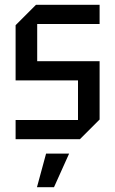

<svg xmlns="http://www.w3.org/2000/svg" viewBox="-20 -580 480 800"><path d="M45 0V-80H305V-245H45V-475L130 -560H395V-480H135V-325H395V-82L313 0ZM134 200 172 60H268L205 200Z"/></svg>

Font: Tektur SemiCondensed
Style: Regular
Weight: 400
Width: 4
Designer: Adam Jagosz
Foundry: Adam Jagosz
Version: Version 1.005;gftools[0.9.30]